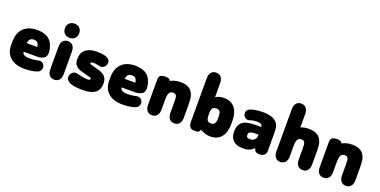

<svg xmlns="http://www.w3.org/2000/svg" viewBox="-18 -1305 3933 1988"><g transform="rotate(20 1948.5 -310.5)"><path d="M175 -153H325Q363 -153 393 -170Q423 -187 423 -232Q423 -261 411.5 -296.5Q400 -332 384 -352Q336 -413 232 -413Q134 -413 81 -360Q28 -307 28 -208V-175Q28 -87 84 -38Q140 11 242 11Q295 11 338.5 2Q382 -7 399 -21Q408 -28 413.5 -40Q419 -52 419 -64Q419 -89 403 -105.5Q387 -122 364 -122Q358 -122 350 -120Q334 -116 306 -112.5Q278 -109 252 -109Q215 -109 195 -119.5Q175 -130 175 -149ZM290 -247H173Q177 -279 191 -293Q205 -307 233 -307Q259 -307 272 -293.5Q285 -280 290 -247Z M571 -607Q536 -607 514 -585.5Q492 -564 492 -529Q492 -493 513.5 -471.5Q535 -450 571 -450Q606 -450 627.5 -472Q649 -494 649 -529Q649 -564 627.5 -585.5Q606 -607 571 -607ZM495 -79Q495 -36 514.5 -12.5Q534 11 569 11Q604 11 623.5 -12.5Q643 -36 643 -79V-323Q643 -366 623.5 -389.5Q604 -413 569 -413Q534 -413 514.5 -389.5Q495 -366 495 -323Z M884 11Q1064 11 1064 -125Q1064 -177 1036 -205Q1008 -233 937 -250Q900 -260 884.5 -264Q869 -268 866 -271Q863 -274 863 -278Q863 -286 870.5 -289Q878 -292 896 -292Q905 -292 914.5 -291Q924 -290 934 -288Q960 -283 965.5 -282Q971 -281 977 -281Q1000 -281 1017.5 -299.5Q1035 -318 1035 -343Q1035 -373 1011 -389Q975 -413 889 -413Q807 -413 764 -377Q721 -341 721 -273Q721 -226 744 -202Q767 -178 802.5 -167.5Q838 -157 875 -148Q898 -143 907.5 -140Q917 -137 919.5 -134.5Q922 -132 922 -126Q922 -110 891 -110Q869 -110 842.5 -114.5Q816 -119 784 -127Q776 -130 769.5 -131Q763 -132 758 -132Q733 -132 715 -113Q697 -94 697 -68Q697 -36 726 -18Q768 11 884 11Z M1255 -153H1405Q1443 -153 1473 -170Q1503 -187 1503 -232Q1503 -261 1491.5 -296.5Q1480 -332 1464 -352Q1416 -413 1312 -413Q1214 -413 1161 -360Q1108 -307 1108 -208V-175Q1108 -87 1164 -38Q1220 11 1322 11Q1375 11 1418.5 2Q1462 -7 1479 -21Q1488 -28 1493.5 -40Q1499 -52 1499 -64Q1499 -89 1483 -105.5Q1467 -122 1444 -122Q1438 -122 1430 -120Q1414 -116 1386 -112.5Q1358 -109 1332 -109Q1295 -109 1275 -119.5Q1255 -130 1255 -149ZM1370 -247H1253Q1257 -279 1271 -293Q1285 -307 1313 -307Q1339 -307 1352 -293.5Q1365 -280 1370 -247Z M1698 -386Q1695 -401 1679 -407Q1663 -413 1646 -413Q1613 -413 1592.5 -403Q1572 -393 1572 -352V-79Q1572 -36 1591.5 -12.5Q1611 11 1646 11Q1681 11 1700.5 -12.5Q1720 -36 1720 -79V-180Q1720 -211 1723 -231Q1726 -251 1733 -263Q1739 -274 1749.5 -279Q1760 -284 1775 -284Q1802 -284 1811 -264Q1815 -254 1816.5 -238.5Q1818 -223 1818 -200V-79Q1818 -36 1837.5 -12.5Q1857 11 1892 11Q1927 11 1946.5 -12.5Q1966 -36 1966 -79V-211Q1966 -252 1963.5 -278.5Q1961 -305 1955 -322Q1926 -413 1814 -413Q1779 -413 1753.5 -407Q1728 -401 1698 -386Z M2197 -389V-542Q2197 -585 2177.5 -608.5Q2158 -632 2123 -632Q2088 -632 2068.5 -608.5Q2049 -585 2049 -542V-62Q2049 -34 2062 -11.5Q2075 11 2109 11Q2135 11 2151.5 8Q2168 5 2175 -23Q2210 -4 2234.5 3.5Q2259 11 2289 11Q2366 11 2408 -40.5Q2450 -92 2450 -185V-217Q2450 -311 2408 -362Q2366 -413 2289 -413Q2263 -413 2240 -407Q2217 -401 2197 -389ZM2197 -193V-209Q2197 -249 2209 -266.5Q2221 -284 2249 -284Q2278 -284 2289.5 -267Q2301 -250 2301 -209V-193Q2301 -153 2289 -135.5Q2277 -118 2249 -118Q2221 -118 2209.5 -134.5Q2198 -151 2197 -193Z M2751 -261Q2727 -262 2716.5 -262Q2706 -262 2702 -262Q2698 -262 2693 -262Q2644 -262 2609 -255Q2574 -248 2551 -232Q2504 -199 2504 -121Q2504 -57 2541 -23Q2578 11 2648 11Q2690 11 2717.5 0Q2745 -11 2767 -36Q2774 -11 2788.5 0Q2803 11 2828 11Q2862 11 2881.5 -6Q2901 -23 2901 -52V-225Q2901 -283 2897 -308.5Q2893 -334 2879 -353Q2857 -384 2816.5 -398.5Q2776 -413 2713 -413Q2664 -413 2622 -404Q2580 -395 2561 -381Q2543 -367 2543 -339Q2543 -316 2559 -299.5Q2575 -283 2597 -283Q2605 -283 2616 -287Q2633 -293 2654 -296.5Q2675 -300 2691 -300Q2723 -300 2736.5 -292Q2750 -284 2751 -264ZM2753 -177V-165Q2753 -148 2744 -133.5Q2735 -119 2720 -111Q2705 -103 2685 -103Q2663 -103 2653.5 -111Q2644 -119 2644 -136Q2644 -159 2660 -167.5Q2676 -176 2697.5 -177Q2719 -178 2735 -178Q2739 -178 2742.5 -178Q2746 -178 2753 -177Z M3134 -397V-542Q3134 -585 3114.5 -608.5Q3095 -632 3060 -632Q3025 -632 3005.5 -608.5Q2986 -585 2986 -542V-79Q2986 -36 3005.5 -12.5Q3025 11 3060 11Q3095 11 3114.5 -12.5Q3134 -36 3134 -79V-180Q3134 -215 3137.5 -236.5Q3141 -258 3151 -269Q3157 -277 3166.5 -280.5Q3176 -284 3189 -284Q3214 -284 3223 -268Q3232 -251 3232 -200V-79Q3232 -36 3251.5 -12.5Q3271 11 3306 11Q3341 11 3360.5 -12.5Q3380 -36 3380 -79V-211Q3380 -252 3377.5 -278.5Q3375 -305 3369 -322Q3341 -413 3223 -413Q3198 -413 3177 -409Q3156 -405 3134 -397Z M3589 -386Q3586 -401 3570 -407Q3554 -413 3537 -413Q3504 -413 3483.5 -403Q3463 -393 3463 -352V-79Q3463 -36 3482.5 -12.5Q3502 11 3537 11Q3572 11 3591.5 -12.5Q3611 -36 3611 -79V-180Q3611 -211 3614 -231Q3617 -251 3624 -263Q3630 -274 3640.5 -279Q3651 -284 3666 -284Q3693 -284 3702 -264Q3706 -254 3707.5 -238.5Q3709 -223 3709 -200V-79Q3709 -36 3728.5 -12.5Q3748 11 3783 11Q3818 11 3837.5 -12.5Q3857 -36 3857 -79V-211Q3857 -252 3854.5 -278.5Q3852 -305 3846 -322Q3817 -413 3705 -413Q3670 -413 3644.5 -407Q3619 -401 3589 -386Z"/></g></svg>

Font: Beiruti Black
Style: Regular
Weight: 900
Designer: Arlette Boutros
Foundry: Boutros
Version: Version 1.41